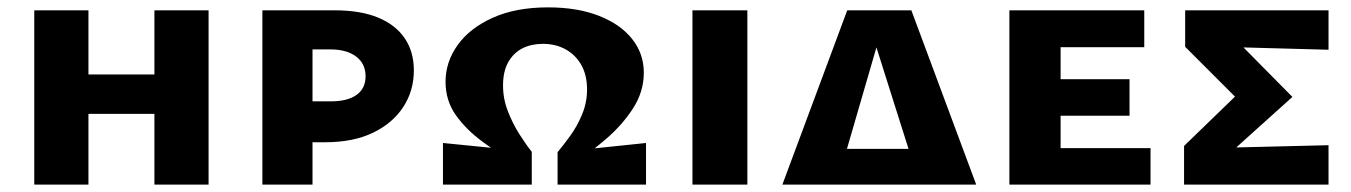

<svg xmlns="http://www.w3.org/2000/svg" viewBox="-20 -501 3665 521"><path d="M399 0V-473H546V0ZM73 0V-473H220V0ZM126 -192V-299H491V-192Z M692 0V-473H888Q958 -473 1005.5 -453.5Q1053 -434 1078 -397.5Q1103 -361 1103 -310Q1103 -255 1074.5 -211Q1046 -167 992.5 -141Q939 -115 862 -115H762V-226H878Q923 -226 947.5 -243.5Q972 -261 972 -294Q972 -328 946.5 -347.5Q921 -367 875 -367H828V0Z M1423 -89V0H1182V-113ZM1453 -382Q1422 -382 1398 -370Q1374 -358 1359.5 -333Q1345 -308 1345 -269Q1345 -233 1358 -199.5Q1371 -166 1389 -137.5Q1407 -109 1423 -89L1385 -52Q1335 -83 1290 -116Q1245 -149 1217 -188.5Q1189 -228 1189 -279Q1189 -333 1222 -379Q1255 -425 1317.5 -453Q1380 -481 1467 -481Q1547 -481 1605.5 -458Q1664 -435 1695.5 -395Q1727 -355 1727 -304Q1727 -252 1697.5 -206.5Q1668 -161 1623.5 -123Q1579 -85 1533 -54L1493 -88Q1508 -106 1527 -132Q1546 -158 1559.5 -190.5Q1573 -223 1573 -258Q1573 -297 1557.5 -324.5Q1542 -352 1515 -367Q1488 -382 1453 -382ZM1493 -88 1733 -113V0H1493Z M1859 0V-473H2008V0Z M2103 0 2279 -473H2453L2629 0H2476L2340 -430H2375L2250 0ZM2179 0 2213 -97H2514L2558 0Z M2719 0V-473H2858V0ZM2769 0V-99H3102V0ZM2769 -187V-286H3045V-187ZM2769 -373V-473H3085V-373Z M3193 0V-105L3382 -288L3380 -190L3196 -374V-473H3585V-366L3329 -373L3312 -415L3487 -238L3297 -67V-100L3585 -107V0Z"/></svg>

Font: Ysabeau SC ExtraBold
Style: Regular
Weight: 800
Designer: Christian Thalmann (Catharsis Fonts)
Version: Version 2.001;gftools[0.9.30]; featfreeze: smcp